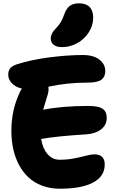

<svg xmlns="http://www.w3.org/2000/svg" viewBox="-20 -1085 724 1162"><path d="M356 -799.8Q322.3 -799.8 304.7 -814Q287.1 -828.1 287.1 -852.1Q287.1 -882.3 316.9 -912.1Q336.9 -932.1 348.4 -952.1Q359.9 -972.2 371.1 -1003.9Q384.3 -1037.6 405 -1051.3Q425.8 -1064.9 459 -1064.9Q500 -1064.9 522 -1043Q543.9 -1021 543.9 -978Q543.9 -930.7 517.3 -889.2Q490.7 -847.7 447.3 -823.7Q403.8 -799.8 356 -799.8ZM341.8 57.1Q283.7 57.1 235.1 38.8Q186.5 20.5 152.3 -11.5Q118.2 -43.5 94.7 -87.6Q71.3 -131.8 60.1 -183.6Q48.8 -235.4 48.8 -293Q48.8 -416.5 98.1 -522.9Q103.5 -536.6 112.8 -548.8Q73.2 -558.1 51.5 -581.5Q29.8 -605 29.8 -631.8Q29.8 -656.2 40.8 -670.7Q51.8 -685.1 79.1 -694.8Q168 -723.6 278.8 -737.8Q389.6 -752 481 -752Q546.4 -752 581.8 -724.1Q617.2 -696.3 617.2 -654.8Q617.2 -620.1 593.8 -602.5Q570.3 -585 509.8 -585Q385.7 -585 272.9 -560.1Q273.9 -555.2 273.9 -542Q273.9 -530.8 269.3 -514.2Q264.6 -497.6 255.9 -470Q247.1 -442.4 241.2 -420.9Q356 -443.8 515.1 -443.8Q574.7 -443.8 600.3 -427.2Q626 -410.6 626 -372.1Q626 -328.6 592 -302.2Q558.1 -275.9 503.9 -272Q320.3 -260.7 229 -244.1Q237.8 -187.5 267.3 -152.8Q296.9 -118.2 341.8 -118.2Q387.7 -118.2 429.2 -126.5Q470.7 -134.8 501 -142.8Q531.2 -150.9 550.8 -150.9Q613.8 -150.9 613.8 -88.9Q613.8 -18.1 543.9 19.5Q474.1 57.1 341.8 57.1Z"/></svg>

Font: Shantell Sans Irregular
Style: Regular
Weight: 800
Designer: Stephen Nixon, Anya Danilova, Shantell Martin
Foundry: Arrow Type
Version: Version 1.006;[9816181b4]